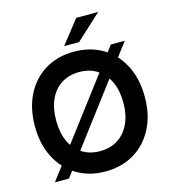

<svg xmlns="http://www.w3.org/2000/svg" viewBox="-130 -1007 1008 1128"><g transform="rotate(-15 373.5 -442.5)"><path d="M372.6 15.6Q273.6 15.6 198.4 -29.9Q123.2 -75.5 81.2 -157.4Q39.2 -239.4 39.2 -348Q39.2 -457.6 81.2 -539.6Q123.2 -621.5 198.4 -667.1Q273.6 -712.6 372.6 -712.6Q473 -712.6 548.4 -667.3Q623.8 -622 665.8 -540.1Q707.8 -458.2 707.8 -348Q707.8 -238.8 665.3 -156.9Q622.8 -75 547.4 -29.7Q472 15.6 372.6 15.6ZM372.4 -108Q436 -108 481.5 -137.6Q527.1 -167.1 552.2 -221Q577.4 -275 577.4 -348Q577.4 -422 552.2 -475.9Q527 -529.8 481.4 -559.4Q435.7 -589 372.3 -589Q310.6 -589 264.4 -559.9Q218.3 -530.8 193.4 -477Q168.6 -423.2 168.6 -348.1Q168.6 -273.8 193.4 -220Q218.2 -166.2 264.4 -137.1Q310.6 -108 372.4 -108ZM67.6 0 594.4 -697H679.2L153.4 0ZM327.2 -758.8 438.6 -901H572.2L417.8 -758.8Z"/></g></svg>

Font: Hanken Grotesk
Style: Regular
Weight: 400
Designer: Alfredo Marco Pradil
Foundry: Hanken Design Co.
Version: Version 3.013